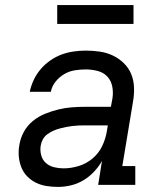

<svg xmlns="http://www.w3.org/2000/svg" viewBox="-20 -727 640 755"><path d="M208 8Q185 8 163 4.5Q141 1 121.5 -8.5Q102 -18 87 -33.5Q72 -49 64 -69Q56 -89 54 -111.5Q52 -134 56 -156Q60 -183 73.5 -208Q87 -233 109 -251Q131 -269 157 -279.5Q183 -290 209.5 -296.5Q236 -303 262.5 -305Q289 -307 315 -307H416L422 -339Q426 -363 421.5 -386.5Q417 -410 402 -426Q387 -442 364 -448Q341 -454 317 -454Q296 -454 274 -450.5Q252 -447 232.5 -435.5Q213 -424 198.5 -406Q184 -388 180 -366H97Q102 -390 112.5 -412.5Q123 -435 139.5 -454.5Q156 -474 177.5 -489Q199 -504 222 -512.5Q245 -521 269.5 -524.5Q294 -528 317 -528Q345 -528 372.5 -524Q400 -520 424 -508.5Q448 -497 467 -478.5Q486 -460 496 -435.5Q506 -411 507 -383Q508 -355 503 -327L461 -74H512V0H366L381 -94Q368 -71 349 -51Q330 -31 307 -17.5Q284 -4 258.5 2Q233 8 208 8ZM230 -65Q259 -65 289 -74Q319 -83 343.5 -103.5Q368 -124 381.5 -152Q395 -180 400 -210L404 -234H315Q302 -234 289.5 -233.5Q277 -233 264.5 -231.5Q252 -230 239.5 -227.5Q227 -225 214 -221.5Q201 -218 189 -212.5Q177 -207 166 -199Q155 -191 148.5 -179Q142 -167 140 -154Q137 -135 142 -116.5Q147 -98 160.5 -86Q174 -74 192.5 -69.5Q211 -65 230 -65ZM205 -633V-707H505V-633Z"/></svg>

Font: Iosevka Etoile Oblique
Style: Regular
Weight: 400
Italic angle: -9°
Designer: Belleve Invis
Foundry: Belleve Invis
Version: Version 15.5.2; ttfautohint (v1.8.4)